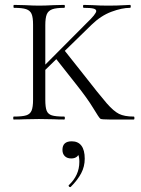

<svg xmlns="http://www.w3.org/2000/svg" viewBox="-20 -488 577 784"><path d="M36 -12Q71 -12 87 -17Q103 -22 109 -36.5Q115 -51 115 -81V-387Q115 -417 109 -431Q103 -445 87 -450.5Q71 -456 37 -456Q35 -456 35 -462Q35 -468 37 -468L81 -467Q117 -465 139 -465Q164 -465 200 -467L242 -468Q245 -468 245 -462Q245 -456 242 -456Q209 -456 193 -450Q177 -444 171 -429.5Q165 -415 165 -385V-81Q165 -50 170.5 -36Q176 -22 191.5 -17Q207 -12 242 -12Q245 -12 245 -6Q245 0 242 0Q215 0 200 -1L139 -2L80 -1Q64 0 36 0Q34 0 34 -6Q34 -12 36 -12ZM290 -145 204 -254 241 -285 310 -198Q388 -98 416 -66Q444 -34 466 -23Q488 -12 526 -12Q529 -12 529 -6Q529 0 526 0H428Q395 0 390 -3Q385 -6 361 -46Q337 -86 290 -145ZM373 -443Q373 -450 361.5 -453Q350 -456 322 -456Q319 -456 319 -462Q319 -468 322 -468L358 -467Q388 -465 422 -465Q459 -465 491 -467Q499 -468 511 -468Q514 -468 514 -462Q514 -456 511 -456Q478 -456 435 -440Q392 -424 354 -387L151 -189L129 -188L333 -393Q373 -431 373 -443ZM266 276Q263 276 261 272.5Q259 269 261 268Q304 228 304 173Q304 153 299.5 144.5Q295 136 285 130L301 127Q304 143 295 151Q286 159 271 159Q254 159 244.5 149.5Q235 140 235 124Q235 89 273 89Q299 89 312.5 107Q326 125 326 160Q326 192 311.5 219.5Q297 247 269 275Q268 276 266 276Z"/></svg>

Font: Cormorant Unicase Light
Style: Regular
Weight: 300
Designer: Christian Thalmann (Catharsis Fonts)
Foundry: Catharsis Fonts
Version: Version 4.000